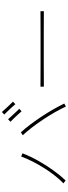

<svg xmlns="http://www.w3.org/2000/svg" viewBox="640 -1488 720 2040"><g transform="rotate(-90 1000.0 -468.0)"><path d="M920 -145 888 -128Q862 -185 825 -249Q788 -313 746 -376Q704 -439 661.5 -493.5Q619 -548 583 -586L614 -606Q652 -565 693 -511Q734 -457 775.5 -395Q817 -333 854 -269Q891 -205 920 -145ZM391 -589Q359 -506 312 -422Q265 -338 211 -263Q157 -188 103 -131L72 -154Q112 -192 153.5 -244.5Q195 -297 233.5 -358Q272 -419 304 -482Q336 -545 357 -603ZM864 -623 837 -599Q824 -615 803 -637.5Q782 -660 761 -682Q740 -704 726 -717L753 -742Q767 -726 788 -703.5Q809 -681 829.5 -659Q850 -637 864 -623ZM940 -690 913 -665Q900 -681 879 -703.5Q858 -726 837 -748Q816 -770 803 -783L830 -808Q844 -792 864.5 -769.5Q885 -747 905.5 -725.5Q926 -704 940 -690Z M1901 -362Q1866 -362 1804.5 -362.5Q1743 -363 1667 -363Q1591 -363 1509 -363Q1427 -363 1348.5 -363Q1270 -363 1205 -362.5Q1140 -362 1099 -362V-398Q1141 -398 1206 -397.5Q1271 -397 1349 -397Q1427 -397 1508.5 -397Q1590 -397 1666.5 -397Q1743 -397 1804 -397.5Q1865 -398 1901 -398Z"/></g></svg>

Font: Zen Kaku Gothic Antique Light
Style: Regular
Weight: 300
Designer: Yoshimichi Ohira
Foundry: Positype
Version: Version 1.001